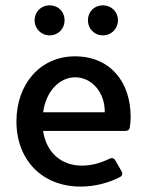

<svg xmlns="http://www.w3.org/2000/svg" viewBox="-20 -689 550 724"><path d="M167 -555.7C200.2 -555.7 223.6 -581.1 223.6 -612.3C223.6 -644.5 200.2 -668.9 167 -668.9C134.8 -668.9 110.4 -644.5 110.4 -612.3C110.4 -581.1 134.8 -555.7 167 -555.7ZM368.2 -555.7C400.4 -555.7 424.8 -581.1 424.8 -612.3C424.8 -644.5 400.4 -668.9 368.2 -668.9C335 -668.9 311.5 -644.5 311.5 -612.3C311.5 -581.1 335 -555.7 368.2 -555.7ZM472.7 -248C472.7 -378.9 396.5 -476.6 262.7 -476.6C131.8 -476.6 42 -372.1 42 -231.4C42 -85 139.6 14.6 284.2 14.6C336.9 14.6 389.6 1 432.6 -21.5C441.4 -26.4 443.4 -34.2 438.5 -43L415 -84C410.2 -92.8 402.3 -94.7 393.6 -90.8C353.5 -71.3 320.3 -64.5 288.1 -64.5C210.9 -64.5 154.3 -114.3 142.6 -195.3H453.1C461.9 -195.3 468.8 -200.2 469.7 -210C471.7 -222.7 472.7 -236.3 472.7 -248ZM375 -265.6H142.6C153.3 -344.7 204.1 -397.5 263.7 -397.5C325.2 -397.5 376 -341.8 375 -265.6Z"/></svg>

Font: Ed Sans Neue Medium
Style: Regular
Weight: 500
Designer: Stephen Hutchings
Version: Version 1.004;PS 001.004;hotconv 1.0.88;makeotf.lib2.5.64775